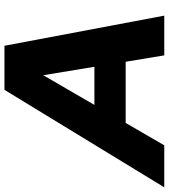

<svg xmlns="http://www.w3.org/2000/svg" viewBox="-32 -770 740 841"><g transform="rotate(-90 337.5 -350.0)"><path d="M-63 0 364 -700H557L689 0H515L487 -169H219L121 0ZM298 -306H465L428 -530Z"/></g></svg>

Font: Red Hat Display Black
Style: Italic
Weight: 900
Italic angle: -12°
Designer: Pentagram, MCKL
Foundry: Pentagram, MCKL
Version: Version 1.023; ttfautohint (v1.8.3)